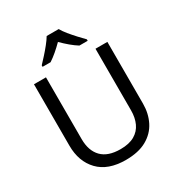

<svg xmlns="http://www.w3.org/2000/svg" viewBox="-217 -1090 1165 1246"><g transform="rotate(-30 365.5 -467.0)"><path d="M640 -252Q640 -178 610 -118.5Q580 -59 518.5 -24.5Q457 10 362 10Q229 10 159.5 -62.5Q90 -135 90 -254V-714H180V-251Q180 -164 226.5 -116Q273 -68 367 -68Q432 -68 472.5 -91.5Q513 -115 532 -156.5Q551 -198 551 -252V-714H640ZM408 -944Q420 -922 442.5 -894.5Q465 -867 489.5 -840.5Q514 -814 533 -795V-784H471Q445 -800 417 -823.5Q389 -847 362 -874Q335 -847 308 -824Q281 -801 255 -784H195V-795Q214 -815 237.5 -841Q261 -867 283 -894.5Q305 -922 318 -944Z"/></g></svg>

Font: Noto Sans Georgian
Style: Regular
Weight: 400
Designer: Monotype Design Team, Akaki Razmadze
Foundry: Google LLC
Version: Version 2.002